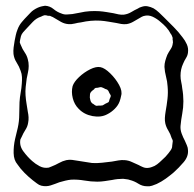

<svg xmlns="http://www.w3.org/2000/svg" viewBox="-20 -620 676 669"><path d="M585 -19Q572 -8 557.5 2.5Q543 13 526 21Q519 24 510 27Q501 30 492 29Q476 29 462 20Q448 11 432 7Q427 5 420.5 4.5Q414 4 409 3Q400 3 390 4Q380 5 371 7Q358 9 345 11Q332 13 319 13Q297 13 274 9Q251 5 228 6Q218 7 207.5 9.5Q197 12 187 15Q172 21 156.5 26Q141 31 124 27Q116 25 108.5 19Q101 13 94 8Q80 -3 65.5 -17.5Q51 -32 41 -47Q28 -62 27.5 -86.5Q27 -111 32.5 -135.5Q38 -160 42 -175Q47 -198 47 -220Q47 -242 48 -264Q49 -281 52 -297Q55 -313 56 -329Q57 -340 56.5 -351.5Q56 -363 52 -373Q47 -388 38 -402Q29 -416 27 -432Q26 -443 27.5 -455Q29 -467 31 -478Q33 -488 35 -497.5Q37 -507 41 -517Q46 -531 55.5 -542.5Q65 -554 75 -564Q80 -569 85.5 -575Q91 -581 97 -585Q112 -595 126 -598Q128 -598 131.5 -599Q135 -600 137 -600Q154 -599 166.5 -588.5Q179 -578 194 -573Q203 -569 212.5 -569.5Q222 -570 232 -571Q239 -572 245.5 -573.5Q252 -575 259 -576Q276 -580 293 -581Q310 -582 326 -581Q339 -580 351 -578Q363 -576 375 -574Q383 -572 393 -570Q403 -568 412 -569Q426 -571 437.5 -578Q449 -585 460 -590Q463 -592 466 -593.5Q469 -595 473 -596Q484 -600 494.5 -598Q505 -596 515 -591Q525 -585 534 -576.5Q543 -568 551 -560Q568 -543 585 -526Q602 -509 616 -490Q625 -479 631 -465.5Q637 -452 635 -437Q634 -427 628 -417.5Q622 -408 618 -398Q609 -379 609 -356Q609 -345 611.5 -334Q614 -323 615 -312Q617 -301 618 -289.5Q619 -278 619 -267Q619 -245 615 -224Q611 -203 609 -181Q608 -168 613 -154.5Q618 -141 624 -130Q627 -123 631 -114Q635 -105 635 -97Q637 -75 620 -55Q603 -35 585 -19ZM557 -231Q561 -253 563.5 -275Q566 -297 564 -319Q563 -336 558.5 -353Q554 -370 553 -387Q553 -398 556 -408.5Q559 -419 563 -429Q568 -439 574.5 -448.5Q581 -458 582 -469Q583 -471 582.5 -474Q582 -477 582 -480Q581 -482 581.5 -485Q582 -488 581 -490Q580 -493 578.5 -496.5Q577 -500 575 -502Q569 -514 559.5 -524.5Q550 -535 540 -543Q528 -554 512.5 -561.5Q497 -569 480 -564Q477 -563 474 -561.5Q471 -560 468 -558Q457 -552 445.5 -545Q434 -538 421 -536Q412 -535 402.5 -536.5Q393 -538 385 -540Q372 -542 358 -544.5Q344 -547 330 -548Q297 -550 262 -542Q252 -541 240.5 -538Q229 -535 218 -536Q205 -537 193 -543.5Q181 -550 170 -557Q167 -559 164 -560.5Q161 -562 158 -563Q155 -565 152 -565Q149 -565 147 -565Q141 -567 136 -567Q130 -566 123 -562Q107 -557 94.5 -544Q82 -531 71 -519Q66 -514 60.5 -507.5Q55 -501 53 -494Q52 -490 50.5 -483Q49 -476 49 -472Q50 -469 51 -466.5Q52 -464 53 -462Q58 -449 66 -437.5Q74 -426 77 -413Q80 -403 80 -390Q80 -379 77.5 -368Q75 -357 73 -346Q71 -332 69.5 -317Q68 -302 69 -288Q70 -273 72.5 -258.5Q75 -244 77 -230Q79 -221 79.5 -211.5Q80 -202 78 -192Q76 -179 68.5 -167.5Q61 -156 56 -144Q55 -142 53.5 -139Q52 -136 51 -134Q47 -112 61.5 -92.5Q76 -73 92 -59Q103 -49 118 -41Q133 -33 150 -36L160 -40Q173 -45 185.5 -52Q198 -59 211 -62Q221 -64 230.5 -63Q240 -62 250 -60Q263 -58 275.5 -56Q288 -54 301 -52Q318 -51 335.5 -53Q353 -55 370 -57Q381 -59 392.5 -61Q404 -63 415 -62Q428 -61 439.5 -55.5Q451 -50 463 -45Q470 -41 478.5 -37.5Q487 -34 496 -35Q499 -35 502.5 -36Q506 -37 509 -38Q519 -41 527.5 -47.5Q536 -54 543 -61Q558 -74 567 -86Q570 -90 574 -95.5Q578 -101 579 -105Q580 -108 580 -112Q580 -116 581 -120L582 -128Q582 -131 580.5 -134Q579 -137 578 -139Q574 -153 566.5 -165Q559 -177 556 -190Q554 -199 554.5 -209Q555 -219 557 -231ZM402 -286Q401 -282 400 -277Q399 -272 397 -267Q392 -253 380 -241Q368 -229 354 -222Q332 -210 302.5 -215.5Q273 -221 254 -241Q239 -256 233.5 -278Q228 -300 233 -320Q238 -335 255.5 -351.5Q273 -368 294 -378.5Q315 -389 330 -386Q345 -383 364 -364.5Q383 -346 395 -324Q407 -302 402 -286ZM293 -280Q294 -276 295 -270.5Q296 -265 301 -260Q304 -259 307.5 -256Q311 -253 314 -252Q316 -251 319 -251.5Q322 -252 323 -252Q327 -252 330.5 -252Q334 -252 338 -253Q340 -254 343 -256Q346 -258 348 -259Q350 -260 353.5 -261.5Q357 -263 358 -264Q360 -266 360.5 -269.5Q361 -273 362 -275Q363 -277 364.5 -280.5Q366 -284 366 -286Q366 -288 364 -291Q362 -294 361 -296Q360 -298 358.5 -301.5Q357 -305 355 -306Q354 -308 351.5 -308.5Q349 -309 347 -310Q340 -314 334 -316Q330 -317 325.5 -315.5Q321 -314 317 -314Q313 -314 312 -313Q309 -312 308 -309Q305 -307 301.5 -304Q298 -301 296 -298Q294 -296 293.5 -290.5Q293 -285 293 -280Z"/></svg>

Font: Rubik Vinyl
Style: Regular
Weight: 400
Designer: Hubert and Fischer, NaN
Foundry: Hubert and Fischer, NaN
Version: Version 2.200